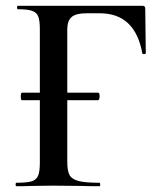

<svg xmlns="http://www.w3.org/2000/svg" viewBox="-20 -645 562 665"><path d="M52 -311Q52 -324 56 -324H320Q325 -324 325 -311Q325 -306 323.5 -302Q322 -298 320 -298H56Q52 -298 52 -311ZM37 -12Q73 -12 89.5 -17Q106 -22 112 -36.5Q118 -51 118 -81V-544Q118 -574 112.5 -588Q107 -602 91 -607.5Q75 -613 42 -613Q39 -613 39 -619Q39 -625 42 -625H473Q483 -625 483 -616L485 -461Q485 -458 479.5 -457.5Q474 -457 473 -460Q448 -599 326 -599H279Q243 -599 228 -586Q213 -573 213 -543V-85Q213 -53 221 -38.5Q229 -24 252.5 -18Q276 -12 325 -12Q327 -12 327 -6Q327 0 325 0Q284 0 261 -1L163 -2L90 -1Q71 0 37 0Q34 0 34 -6Q34 -12 37 -12Z"/></svg>

Font: Cormorant Garamond SemiBold
Style: Regular
Weight: 600
Designer: Christian Thalmann (Catharsis Fonts)
Foundry: Catharsis Fonts
Version: Version 4.000